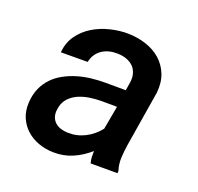

<svg xmlns="http://www.w3.org/2000/svg" viewBox="-102 -648 790 767"><g transform="rotate(20 293.5 -265.0)"><path d="M354.5 0Q350.6 -12.7 350.1 -25.4Q349.6 -38.1 350.1 -51.3Q317.9 -22.5 280 -6.1Q242.2 10.3 198.2 9.3Q165 8.8 135.3 -2Q105.5 -12.7 83.5 -32.5Q61.5 -52.2 49.3 -80.3Q37.1 -108.4 39.1 -144Q41 -178.7 53 -205.6Q64.9 -232.4 84 -252.2Q103 -272 128.2 -285.6Q153.3 -299.3 181.6 -307.9Q210 -316.4 240 -319.8Q270 -323.2 299.8 -323.2L386.2 -322.8L392.1 -358.4Q395 -379.9 389.9 -396.7Q384.8 -413.6 373 -425Q361.3 -436.5 344.2 -442.6Q327.1 -448.7 306.2 -449.2Q287.6 -449.7 271 -445.6Q254.4 -441.4 240.7 -432.4Q227.1 -423.3 217.8 -409.7Q208.5 -396 204.6 -377L90.8 -376.5Q94.2 -418.5 116.2 -449.2Q138.2 -480 170.9 -500Q203.6 -520 242.7 -529.5Q281.7 -539.1 319.3 -538.6Q360.4 -537.6 396.2 -525.6Q432.1 -513.7 458 -490.7Q483.9 -467.8 497.3 -434.1Q510.7 -400.4 506.3 -356.4L467.8 -120.6Q463.4 -92.8 461.9 -64.5Q460.4 -36.1 469.2 -8.8L468.3 0ZM226.6 -84Q265.6 -83 299.8 -100.6Q334 -118.2 357.9 -148.9L376 -248.5L310.1 -249Q286.1 -249 260.3 -245.1Q234.4 -241.2 211.9 -231.2Q189.5 -221.2 173.8 -203.1Q158.2 -185.1 154.8 -156.7Q152.3 -138.7 157 -125.2Q161.6 -111.8 171.4 -102.8Q181.2 -93.8 195.3 -89.1Q209.5 -84.5 226.6 -84Z"/></g></svg>

Font: Roboto Mono Medium
Style: Italic
Weight: 500
Designer: Google
Version: Version 2.000985; 2015; ttfautohint (v1.3)